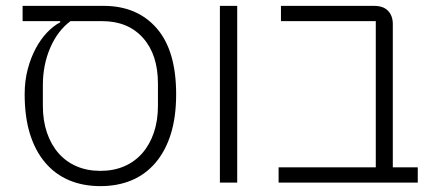

<svg xmlns="http://www.w3.org/2000/svg" viewBox="-20 -622 1480 654"><path d="M57 -602H333Q447 -602 513.5 -526Q580 -450 580 -301Q580 -224 562 -166Q544 -108 510 -68Q476 -28 428.5 -8Q381 12 322 12Q263 12 215.5 -8Q168 -28 134 -68Q100 -108 82 -166Q64 -224 64 -301Q64 -347 74.5 -386.5Q85 -426 102 -457.5Q119 -489 140.5 -511.5Q162 -534 185 -546V-550H57ZM322 -40Q367 -40 403 -55.5Q439 -71 464.5 -100Q490 -129 504 -170Q518 -211 518 -262V-337Q518 -436 467 -493Q416 -550 328 -550H220Q176 -517 151 -459Q126 -401 126 -332V-262Q126 -211 140 -170Q154 -129 179.5 -100Q205 -71 241 -55.5Q277 -40 322 -40Z M729 -602H788V0H729Z M929 -52H1260V-550H937V-602H1254Q1286 -602 1302 -585Q1318 -568 1318 -540V-52H1403V0H929Z"/></svg>

Font: IBM Plex Sans Hebrew Light
Style: Regular
Weight: 300
Designer: Mike Abbink, Paul van der Laan, Pieter van Rosmalen, Yanek Iontef
Foundry: Bold Monday
Version: Version 1.2